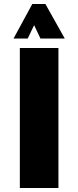

<svg xmlns="http://www.w3.org/2000/svg" viewBox="-20 -944 393 964"><path d="M273.4 0H79.6V-703.1H273.4ZM305.2 -750.5H183.1L151.4 -817.9L119.1 -750.5H47.9L142.1 -923.8H208Z"/></svg>

Font: Aclonica
Style: Regular
Weight: 400
Designer: Astigmatic (AOETI)
Foundry: Astigmatic (AOETI)
Version: Version 1.000